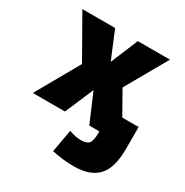

<svg xmlns="http://www.w3.org/2000/svg" viewBox="-172 -657 985 1025"><g transform="rotate(30 320.5 -145.0)"><path d="M312 -173H310L236 0H38L188 -265L43 -520H245L314 -354H316L385 -520H583L438 -265L517 -125H618V10Q618 127 570 178.5Q522 230 422 230Q358 230 287 215L312 75Q348 90 387 90Q422 90 435 73.5Q448 57 448 10V0H386Z"/></g></svg>

Font: Mplus 1p Black
Style: Regular
Weight: 900
Version: Version 1.061